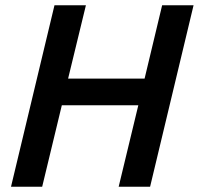

<svg xmlns="http://www.w3.org/2000/svg" viewBox="-20 -713 759 733"><path d="M22 0 188 -693H308L240 -413H532L599 -693H719L553 0H433L508 -311H216L141 0Z"/></svg>

Font: Ubuntu Sans SemiBold
Style: Italic
Weight: 600
Italic angle: -13.5°
Designer: Dalton Maag Ltd
Foundry: Dalton Maag Ltd
Version: Version 1.006